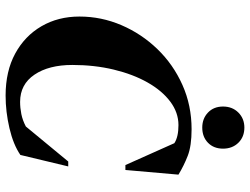

<svg xmlns="http://www.w3.org/2000/svg" viewBox="-126 -778 913 702"><g transform="rotate(90 331.0 -426.5)"><path d="M329 10Q240 10 175.5 -25Q111 -60 75.5 -121Q40 -182 40 -260Q40 -340 71.5 -413.5Q103 -487 159 -545Q215 -603 290 -636.5Q365 -670 452 -670Q513 -670 549 -656Q585 -642 618 -622L601 -428H583L503 -607Q480 -622 437 -622Q391 -622 351 -592Q311 -562 281 -509Q251 -456 234 -385.5Q217 -315 217 -234Q217 -148 252.5 -95.5Q288 -43 352 -43Q374 -43 396.5 -47.5Q419 -52 442 -64L570 -219H588L546 -44Q508 -18 448 -4Q388 10 329 10ZM446 -709Q413 -709 391 -730Q369 -751 369 -785Q369 -819 391 -841Q413 -863 446 -863Q480 -863 501.5 -841Q523 -819 523 -785Q523 -751 501.5 -730Q480 -709 446 -709Z"/></g></svg>

Font: Spectral ExtraBold
Style: Italic
Weight: 800
Italic angle: -10°
Designer: Jean-Baptiste Levee
Foundry: Production Type
Version: Version 2.001